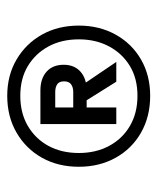

<svg xmlns="http://www.w3.org/2000/svg" viewBox="29 -782 445 544"><g transform="rotate(-90 252.0 -509.5)"><path d="M253 -307Q194 -307 148.5 -333Q103 -359 77.5 -405Q52 -451 52 -509Q52 -568 77.5 -613.5Q103 -659 148.5 -685.5Q194 -712 253 -712Q311 -712 356 -685.5Q401 -659 426.5 -613.5Q452 -568 452 -509Q452 -451 426.5 -405Q401 -359 356 -333Q311 -307 253 -307ZM293 -403 231 -502H282L349 -403ZM253 -343Q302 -343 337.5 -364.5Q373 -386 393 -423.5Q413 -461 413 -509Q413 -558 393 -595Q373 -632 337.5 -653.5Q302 -675 253 -675Q204 -675 167.5 -653.5Q131 -632 111 -595Q91 -558 91 -509Q91 -461 111 -423.5Q131 -386 167.5 -364.5Q204 -343 253 -343ZM173 -403V-618H268Q302 -618 321.5 -600.5Q341 -583 341 -552Q341 -522 321.5 -504.5Q302 -487 268 -487H220V-403ZM220 -525H264Q277 -525 285.5 -531Q294 -537 294 -551Q294 -565 285.5 -570.5Q277 -576 264 -576H220Z"/></g></svg>

Font: DM Sans 28pt
Style: Regular
Weight: 400
Version: Version 4.004;gftools[0.9.30]